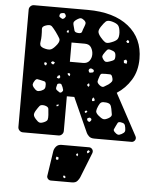

<svg xmlns="http://www.w3.org/2000/svg" viewBox="-62 -751 845 1053"><g transform="rotate(5 361.0 -225.0)"><path d="M82 0Q71 0 63 -8Q55 -16 55 -27V-673Q55 -684 63 -692Q71 -700 82 -700H378Q522 -700 603 -635Q684 -570 684 -457Q684 -390 653.5 -340.5Q623 -291 576 -261L699 -33Q702 -27 702 -22Q702 -13 695.5 -6.5Q689 0 680 0H475Q455 0 445 -10Q435 -20 432 -27L346 -218H305V-27Q305 -16 297 -8Q289 0 278 0ZM260 -660Q257 -667 254 -669.5Q251 -672 244 -671Q236 -670 232 -668Q228 -666 226 -658Q225 -650 228.5 -647.5Q232 -645 239 -641Q244 -638 247 -639Q250 -640 255 -644Q259 -649 260.5 -652Q262 -655 260 -660ZM363 -642Q352 -651 344 -651Q336 -651 324 -643Q312 -635 308 -628.5Q304 -622 308 -608Q312 -590 315.5 -580Q319 -570 338 -569Q355 -568 357.5 -578.5Q360 -589 367 -606Q372 -618 372.5 -625.5Q373 -633 363 -642ZM562 -591Q560 -619 551 -630Q542 -641 516 -648Q492 -654 482 -645Q472 -636 458 -615Q446 -597 447 -585.5Q448 -574 462 -557Q477 -539 488 -532Q499 -525 521 -534Q546 -543 554.5 -554Q563 -565 562 -591ZM214 -564Q200 -583 190 -593Q180 -603 157 -595Q135 -588 136.5 -573.5Q138 -559 138 -536Q138 -519 135.5 -506Q133 -493 136 -484.5Q139 -476 155 -470Q183 -461 197 -467.5Q211 -474 229 -498Q243 -518 236 -530.5Q229 -543 214 -564ZM282 -581 276 -577 273 -569 283 -565 285 -574ZM619 -549 611 -555 603 -546 610 -538 619 -540ZM305 -408H378Q401 -408 412.5 -423.5Q424 -439 424 -459Q424 -479 413.5 -496.5Q403 -514 378 -514H305ZM551 -459Q551 -475 545 -481.5Q539 -488 524 -492Q510 -497 504 -491.5Q498 -486 490 -474Q482 -463 480 -456Q478 -449 486 -438Q494 -426 502 -425Q510 -424 523 -429Q538 -434 544.5 -438.5Q551 -443 551 -459ZM611 -447 599 -441 601 -427 616 -424 618 -438ZM212 -403 202 -397 208 -387 217 -386 224 -397ZM175 -394 166 -392V-382L176 -376L181 -387ZM430 -380Q421 -384 415 -378Q409 -371 414 -363Q416 -358 419 -358Q422 -358 427 -359Q433 -360 436 -361Q439 -362 440 -367Q441 -373 438 -375.5Q435 -378 430 -380ZM544 -343Q540 -358 531 -358.5Q522 -359 507 -359Q494 -359 486 -358Q478 -357 474 -343Q468 -326 466 -316Q464 -306 479 -294Q493 -283 502.5 -288Q512 -293 527 -303Q540 -313 544.5 -320.5Q549 -328 544 -343ZM307 -346 298 -344 301 -335 311 -329 313 -341ZM257 -330 246 -326 241 -314 254 -311 260 -319ZM420 -300 411 -293 412 -285 420 -280 424 -289ZM184 -273Q183 -287 175 -289Q167 -291 154 -294Q142 -297 135.5 -297.5Q129 -298 122 -288Q114 -276 113 -268Q112 -260 121 -249Q131 -237 138.5 -234Q146 -231 161 -236Q176 -242 180.5 -249.5Q185 -257 184 -273ZM277 -266Q273 -275 270 -280Q267 -285 257 -284Q248 -283 246.5 -277.5Q245 -272 243 -263Q240 -251 250 -245Q258 -239 263 -236Q268 -233 276 -239Q283 -246 281.5 -251.5Q280 -257 277 -266ZM458 -216 450 -225 444 -215 445 -204 458 -205ZM522 -203Q504 -205 496 -200.5Q488 -196 481 -180Q473 -162 472.5 -151.5Q472 -141 487 -128Q503 -114 514 -111Q525 -108 544 -119Q561 -129 559.5 -140Q558 -151 554 -171Q551 -187 545 -194Q539 -201 522 -203ZM266 -169 253 -167V-159L262 -160ZM213 -107Q211 -128 210 -140Q209 -152 189 -157Q168 -161 160.5 -152Q153 -143 142 -125Q133 -110 134 -100.5Q135 -91 147 -78Q159 -64 168 -61.5Q177 -59 193 -66Q209 -73 211.5 -81.5Q214 -90 213 -107ZM418 -150 410 -145 412 -136 419 -138 425 -144ZM449 -107Q444 -113 438 -112Q433 -110 430 -109Q427 -108 427 -103Q427 -94 436 -90Q441 -88 443 -90Q445 -92 448 -96Q452 -101 449 -107ZM639 -74Q637 -89 631.5 -94.5Q626 -100 611 -102Q598 -103 595 -96Q592 -89 586 -78Q581 -67 578 -60.5Q575 -54 584 -45Q594 -35 601.5 -33Q609 -31 622 -38Q635 -45 638.5 -52Q642 -59 639 -74ZM258 250Q249 250 242.5 243.5Q236 237 236 228L257 89Q259 75 269.5 62.5Q280 50 300 50H451Q460 50 466.5 56.5Q473 63 473 72Q473 76 472 79L417 218Q413 228 403.5 239Q394 250 374 250ZM457 71 448 66 441 74 444 84 453 79ZM391 88 384 93V99L391 105L395 96ZM289 120 278 116 274 126 280 135 289 131ZM333 217 322 218 325 227 330 231 337 226Z"/></g></svg>

Font: Rubik Moonrocks
Style: Regular
Weight: 400
Designer: Hubert and Fischer, NaN
Foundry: Hubert and Fischer, NaN
Version: Version 2.200